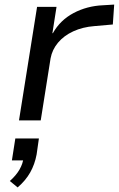

<svg xmlns="http://www.w3.org/2000/svg" viewBox="-20 -526 519 839"><path d="M63 0 142 -496H227L209 -381H211Q243 -438 301.5 -469Q360 -500 430 -503L479 -506L473 -419L393 -412Q341 -408 300 -389Q259 -370 233.5 -339.5Q208 -309 201 -271L158 0ZM57 293 23 265Q51 240 65.5 214.5Q80 189 83 163L97 175H32L47 79H150L140 149Q132 192 112 227.5Q92 263 57 293Z"/></svg>

Font: Nunito Sans 7pt SemiExpanded
Style: Italic
Weight: 400
Width: 6
Italic angle: -9°
Designer: Vernon Adams
Foundry: Vernon Adams
Version: Version 3.101;gftools[0.9.27]